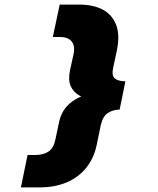

<svg xmlns="http://www.w3.org/2000/svg" viewBox="-20 -718 690 836"><path d="M151 98H71L100 -43H133Q168 -43 191 -58Q214 -73 222 -114L237 -186Q246 -227 269 -253Q292 -279 326 -294.5Q360 -310 400 -320L392 -278Q355 -286 327.5 -301Q300 -316 288 -342.5Q276 -369 285 -413L300 -481Q308 -518 292 -537.5Q276 -557 241 -557H210L240 -698H325Q386 -698 427.5 -676Q469 -654 486 -609Q503 -564 488 -494L473 -424Q465 -389 480 -376.5Q495 -364 526 -364L501 -241Q471 -240 449.5 -226Q428 -212 419 -174L401 -87Q389 -29 355.5 12.5Q322 54 270.5 76Q219 98 151 98Z"/></svg>

Font: Azeret Mono Thin ExtraBold
Style: Italic
Weight: 800
Italic angle: -12°
Version: Version 1.002